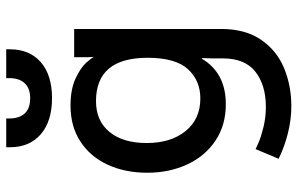

<svg xmlns="http://www.w3.org/2000/svg" viewBox="-194 -576 980 633"><g transform="rotate(-90 296.5 -260.0)"><path d="M260 126Q332 126 376 91.5Q420 57 420 -16V-53L421 -85H419Q372 -6 269 -6Q200 -6 149 -40Q98 -74 70.5 -133Q43 -192 43 -265Q43 -338 69.5 -395.5Q96 -453 146 -485.5Q196 -518 264 -518Q318 -518 353.5 -501.5Q389 -485 406 -466Q423 -447 423 -443H425Q425 -444 424.5 -448.5Q424 -453 424 -459V-506H517V-21Q517 58 481.5 110Q446 162 388 186Q330 210 262 210Q218 210 172.5 198.5Q127 187 89 168L121 92Q126 95 145 103Q164 111 195 118.5Q226 126 260 126ZM422 -264Q422 -434 279 -434Q214 -434 177.5 -389.5Q141 -345 141 -267Q141 -187 180.5 -138.5Q220 -90 288 -90Q347 -90 384.5 -131Q422 -172 422 -264ZM127 -718V-730H222V-719Q222 -687 238.5 -669Q255 -651 289 -651Q321 -651 338 -669Q355 -687 355 -720V-730H450V-718Q450 -653 407.5 -616Q365 -579 289 -579Q213 -579 170 -616Q127 -653 127 -718Z"/></g></svg>

Font: Museo Sans Medium
Style: Regular
Weight: 500
Designer: Jos Buivenga
Foundry: Jos Buivenga & Rosetta Type Foundry (extension, remastering)
Version: Version 3.600;PS 1.000;hotconv 1.0.88;makeotf.lib2.5.647800;